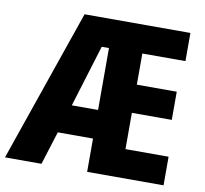

<svg xmlns="http://www.w3.org/2000/svg" viewBox="-82 -800 946 886"><g transform="rotate(10 391.0 -357.0)"><path d="M740 0H382V-156H217L168 0H-3L244 -714H740V-582H538V-436H725V-304H538V-134H740ZM259 -290H382V-580H348Z"/></g></svg>

Font: Noto Sans Myanmar Condensed ExtraBold
Style: Regular
Weight: 800
Width: 3
Designer: Monotype Design Team
Foundry: Monotype Imaging Inc.
Version: Version 2.107; ttfautohint (v1.8.4.7-5d5b)